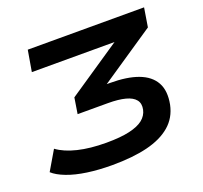

<svg xmlns="http://www.w3.org/2000/svg" viewBox="-124 -847 1054 999"><g transform="rotate(-20 403.5 -347.5)"><path d="M334 10Q261 10 197.5 1Q134 -8 87 -26Q40 -44 15 -67L78 -174Q120 -143 188 -126.5Q256 -110 346 -110Q424 -110 474 -121.5Q524 -133 550 -154Q576 -175 583 -206Q590 -239 573.5 -260Q557 -281 519 -291Q481 -301 423 -301H255L269 -389L626 -630L617 -588H106L126 -705H770L753 -600L396 -359L402 -396H468Q563 -396 624.5 -373Q686 -350 712 -303Q738 -256 724 -183Q710 -115 660.5 -72.5Q611 -30 529.5 -10Q448 10 334 10Z"/></g></svg>

Font: Nunito Sans 10pt Expanded
Style: Bold Italic
Weight: 700
Width: 7
Italic angle: -9°
Designer: Vernon Adams
Foundry: Vernon Adams
Version: Version 3.101;gftools[0.9.27]